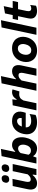

<svg xmlns="http://www.w3.org/2000/svg" viewBox="1599 -2385 800 4038"><g transform="rotate(-90 1999.0 -366.0)"><path d="M163 13.5Q82.5 13.5 51 -39Q19.5 -91.5 38 -179.5Q46 -218.5 57.5 -272Q72.5 -342 83.5 -393.8Q94.5 -445.5 105.5 -499L256 -503.5Q245 -450.5 234 -398.5Q223 -346.5 211.5 -290.5L196.5 -219.5Q187 -174 197.5 -147Q208 -120 247 -120Q277.5 -120 302.8 -138.2Q328 -156.5 352 -184.5L374.5 -290.5Q386.5 -346.5 397 -396Q407.5 -445.5 418.5 -499H568Q556.5 -445.5 545.5 -393.5Q534.5 -341.5 520 -271.5L508 -216Q495 -154 484.2 -103.8Q473.5 -53.5 462.5 0H336.5L347 -78H334.5Q306.5 -39.5 260.8 -13Q215 13.5 163 13.5ZM470 -572Q435.5 -572 415.8 -595Q396 -618 404.5 -658.5Q412 -697 436.2 -714Q460.5 -731 494.5 -731Q531 -731 548.8 -705Q566.5 -679 559 -642.5Q550.5 -600.5 526.8 -586.2Q503 -572 470 -572ZM243 -572Q208.5 -572 188.5 -595Q168.5 -618 177 -658.5Q185 -697 209 -714Q233 -731 267 -731Q304 -731 321.2 -705Q338.5 -679 331.5 -642.5Q323 -600.5 299.2 -586.2Q275.5 -572 243 -572Z M893 13.5Q844.5 13.5 802.2 -7Q760 -27.5 738 -65.5H728L704.5 0H579Q590.5 -53 601 -103.2Q611.5 -153.5 625 -216L683.5 -493Q696.5 -555 709 -613.8Q721.5 -672.5 734.5 -733L886 -746Q873.5 -687 860.2 -624.5Q847 -562 832.5 -493.5L823 -447.5H835Q860.5 -477 893.8 -494.8Q927 -512.5 966 -512.5Q1035.5 -512.5 1075.5 -472.8Q1115.5 -433 1127 -368Q1138.5 -303 1122.5 -227.5Q1107.5 -156.5 1076 -102.2Q1044.5 -48 998.2 -17.2Q952 13.5 893 13.5ZM850.5 -115.5Q900.5 -115.5 930.8 -150.8Q961 -186 972 -239Q979.5 -277 973.8 -310.5Q968 -344 947.8 -364.8Q927.5 -385.5 891.5 -385.5Q865.5 -385.5 842.2 -371.2Q819 -357 799 -332L764 -166Q791 -115.5 850.5 -115.5Z M1443.5 13Q1353.5 13 1293 -21.8Q1232.5 -56.5 1208 -120.5Q1183.5 -184.5 1201.5 -272.5Q1224 -381 1293.2 -446.8Q1362.5 -512.5 1467.5 -512.5Q1585 -512.5 1636.5 -449.8Q1688 -387 1663 -284Q1655 -251 1645.5 -225H1339.5Q1337 -167 1374.2 -138.5Q1411.5 -110 1476 -110Q1508 -110 1548.2 -118.5Q1588.5 -127 1621 -145L1601 -18Q1581 -6.5 1538.8 3.2Q1496.5 13 1443.5 13ZM1470.5 -407Q1436.5 -407 1405.5 -383Q1374.5 -359 1356.5 -307L1537 -310.5Q1542.5 -350 1525 -378.5Q1507.5 -407 1470.5 -407Z M1697.5 0Q1709 -53.5 1719.5 -103.2Q1730 -153 1743.5 -216L1754 -266Q1765 -319.5 1777.5 -378Q1790 -436.5 1803 -499L1929 -506.5L1918 -418H1930.5Q1968.5 -477.5 2006.2 -495Q2044 -512.5 2077.5 -512.5Q2093.5 -512.5 2110 -509.8Q2126.5 -507 2138.5 -502.5L2095.5 -358Q2076 -360.5 2060 -361.2Q2044 -362 2025.5 -362Q1999.5 -362 1967 -345.8Q1934.5 -329.5 1905.5 -274L1891 -208Q1879 -152 1868.8 -103Q1858.5 -54 1847 0Z M2110 0Q2121.5 -53 2132 -103.5Q2142.5 -154 2156 -216L2214.5 -493.5Q2227.5 -554.5 2240 -613.5Q2252.5 -672.5 2265.5 -733L2417.5 -746Q2405 -686.5 2391.8 -624.5Q2378.5 -562.5 2364 -493.5L2351 -432H2363Q2388 -465 2428.5 -488.8Q2469 -512.5 2517 -512.5Q2597.5 -512.5 2629.2 -460Q2661 -407.5 2642.5 -320Q2638 -298.5 2632.2 -271.8Q2626.5 -245 2620 -216Q2607 -154 2596.5 -103.8Q2586 -53.5 2574.5 0H2425Q2436.5 -53.5 2446.8 -102.8Q2457 -152 2468.5 -208L2483 -277Q2492.5 -322 2482 -349.2Q2471.5 -376.5 2432.5 -376.5Q2400.5 -376.5 2374.8 -358Q2349 -339.5 2325 -312L2303 -207.5Q2291.5 -152 2281 -102.8Q2270.5 -53.5 2259.5 0Z M2956.5 13.5Q2885 13.5 2834.8 -10.8Q2784.5 -35 2755 -76.2Q2725.5 -117.5 2716.8 -169.2Q2708 -221 2719.5 -276.5Q2743 -388.5 2817.5 -450.5Q2892 -512.5 3001.5 -512.5Q3071 -512.5 3121 -488.8Q3171 -465 3201 -424Q3231 -383 3240.5 -331.2Q3250 -279.5 3238 -223Q3215 -114.5 3142 -50.5Q3069 13.5 2956.5 13.5ZM2961 -108.5Q3012 -108.5 3044.2 -146.2Q3076.5 -184 3087.5 -237.5Q3096.5 -278 3089.8 -313Q3083 -348 3060.5 -369.2Q3038 -390.5 3000 -390.5Q2949 -390.5 2915.2 -354.2Q2881.5 -318 2870 -262Q2861.5 -221.5 2868.5 -186.5Q2875.5 -151.5 2898.5 -130Q2921.5 -108.5 2961 -108.5Z M3286 0Q3297.5 -53 3308 -103.5Q3318.5 -154 3332 -216L3390 -493Q3403 -554 3415.5 -613.2Q3428 -672.5 3441 -733L3593 -746Q3580.5 -687 3567.2 -624.5Q3554 -562 3539.5 -493.5L3481 -216.5Q3467.5 -153 3457 -103.2Q3446.5 -53.5 3435.5 0Z M3791 13.5Q3704 13.5 3658.2 -32.2Q3612.5 -78 3633 -173.5Q3643.5 -224.5 3654 -273.8Q3664.5 -323 3678 -386.5H3597L3621 -499H3701.5Q3711 -543 3719.2 -581.5Q3727.5 -620 3736 -661L3889 -687.5Q3876.5 -629 3866.8 -583Q3857 -537 3849 -499H3998L3974 -386.5H3825.5L3787.5 -206.5Q3766.5 -108.5 3840 -108.5Q3856 -108.5 3875.2 -114Q3894.5 -119.5 3914 -133L3898 -10.5Q3882 0 3850.2 6.8Q3818.5 13.5 3791 13.5Z"/></g></svg>

Font: Commissioner
Style: Bold Italic
Weight: 700
Italic angle: -12°
Designer: Kostas Bartsokas
Foundry: Kostas Bartsokas
Version: Version 1.000; ttfautohint (v1.8.3)